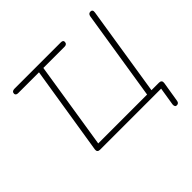

<svg xmlns="http://www.w3.org/2000/svg" viewBox="-203 -931 1306 1306"><g transform="rotate(-45 450.0 -277.5)"><path d="M794 156Q785 156 781 149Q777 142 778 131L799 0H211Q198 0 192 -7Q186 -14 188 -27L290 -666H89Q79 -666 73 -670.5Q67 -675 67 -683Q67 -694 74 -699.5Q81 -705 91 -705H539Q550 -705 555.5 -701Q561 -697 561 -689Q561 -678 554.5 -672Q548 -666 537 -666H332L233 -39H703L806 -689Q808 -700 814 -705.5Q820 -711 830 -711Q840 -711 844.5 -704.5Q849 -698 847 -685L742 -20L728 -39H818Q831 -39 837 -32Q843 -25 841 -12L817 135Q814 156 794 156Z"/></g></svg>

Font: Nunito ExtraLight
Style: Italic
Weight: 200
Italic angle: -9°
Designer: Vernon Adams
Foundry: Vernon Adams
Version: Version 3.602